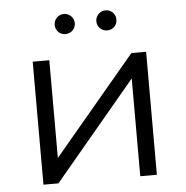

<svg xmlns="http://www.w3.org/2000/svg" viewBox="-52 -767 791 818"><g transform="rotate(-5 344.0 -358.5)"><path d="M101 -526V0H165L515 -418V0H586V-526H523L172 -108V-526ZM429 -631C453 -631 472 -649 472 -674C472 -698 453 -717 429 -717C406 -717 386 -698 386 -674C386 -650 405 -631 429 -631ZM251 -631C275 -631 294 -650 294 -674C294 -698 274 -717 251 -717C227 -717 208 -698 208 -674C208 -649 227 -631 251 -631Z"/></g></svg>

Font: Malon Grotesk
Style: Regular
Weight: 400
Designer: Julieta Ulanovsky
Foundry: Julieta Ulanovsky
Version: Version 7.200